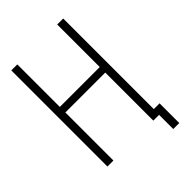

<svg xmlns="http://www.w3.org/2000/svg" viewBox="-265 -906 1130 1130"><g transform="rotate(-45 300.0 -341.0)"><path d="M484 118V0H452V-46H534V118ZM436 0V-800H486V0ZM54 0V-800H104V0ZM83 -400V-446H457V-400Z"/></g></svg>

Font: Victor Mono Thin
Style: Regular
Weight: 100
Monospace: yes
Designer: Rune Bjørnerås
Version: Version 1.561;gftools[0.9.30]